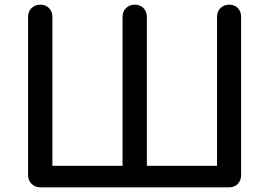

<svg xmlns="http://www.w3.org/2000/svg" viewBox="-20 -801 1151 821"><path d="M152 0Q130 0 115 -15Q100 -30 100 -52V-729Q100 -752 115 -766.5Q130 -781 152 -781Q175 -781 189.5 -766.5Q204 -752 204 -729V-92H504V-729Q504 -752 519 -766.5Q534 -781 556 -781Q579 -781 593.5 -766.5Q608 -752 608 -729V-92H908V-729Q908 -752 923 -766.5Q938 -781 960 -781Q983 -781 997 -766.5Q1011 -752 1011 -729V-52Q1011 -30 997 -15Q983 0 960 0Z"/></svg>

Font: Comfortaa
Style: Bold
Weight: 700
Designer: Johan Aakerlund
Foundry: Johan Aakerlund
Version: Version 3.104; ttfautohint (v1.8.1.43-b0c9)